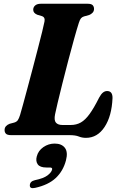

<svg xmlns="http://www.w3.org/2000/svg" viewBox="-20 -720 649 1023"><path d="M349 0H39Q18.5 0 11.2 -8Q4 -16 4.5 -28Q4.5 -39.5 12 -47.8Q19.5 -56 31.5 -60.5L56 -67Q69 -71 75 -79.8Q81 -88.5 87 -107.5Q92.5 -125.5 103 -164.2Q113.5 -203 127.2 -253.8Q141 -304.5 155.2 -359Q169.5 -413.5 182.5 -463.8Q195.5 -514 204.8 -551.5Q214 -589 217 -605Q221.5 -628 203.5 -634L178.5 -641.5Q157 -650.5 157 -668Q157 -682 167.5 -691Q178 -700 197.5 -700H446.5Q467 -700 474 -692.2Q481 -684.5 481 -672.5Q481 -660.5 473.2 -652.2Q465.5 -644 455 -640L427.5 -632.5Q417.5 -629.5 411.5 -622.5Q405.5 -615.5 400 -598Q389.5 -565.5 374.5 -511.5Q359.5 -457.5 343.2 -395.5Q327 -333.5 312.2 -274.5Q297.5 -215.5 287 -171.5Q276.5 -127.5 273.5 -111.5Q267 -79.5 277.8 -66.8Q288.5 -54 313 -54H356.5Q387 -54 410.8 -67.5Q434.5 -81 457.5 -112.8Q480.5 -144.5 508 -199.5Q518.5 -219 528.8 -227Q539 -235 550.5 -235Q580 -235 579.5 -197.5Q575.5 -101.5 537.2 -43.5Q499 14.5 438 14.5Q417 14.5 399.5 7.2Q382 0 349 0ZM227.5 172.5Q193 172.5 181 155.5Q169 138.5 176 113Q184 82.5 211.2 63.8Q238.5 45 271 45Q308.5 45 325.8 67.8Q343 90.5 331.5 134.5Q316.5 191.5 277 228.5Q237.5 265.5 167 281Q137.5 287.5 139 266.5Q140 246 166 240Q212 230.5 232.8 214.8Q253.5 199 257.5 184Q260.5 172.5 246 172.5Z"/></svg>

Font: Fraunces 9pt
Style: Bold Italic
Weight: 700
Italic angle: -16°
Version: Version 1.000;[b76b70a41]